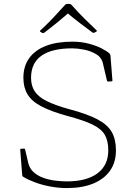

<svg xmlns="http://www.w3.org/2000/svg" viewBox="-20 -951 694 977"><path d="M334 -395Q424 -371 475.5 -344Q527 -317 548.5 -279.5Q570 -242 570 -186Q570 -125 540 -82.5Q510 -40 454.5 -17Q399 6 320 6Q278 6 235.5 -2Q193 -10 157 -23.5Q121 -37 99 -51Q94 -53 93 -60L83 -188Q82 -194 88 -194L101 -195Q107 -195 108 -189L123 -125Q130 -93 152 -74Q174 -55 203.5 -45Q233 -35 264 -31.5Q295 -28 320 -28Q421 -28 476 -69Q531 -110 531 -186Q531 -234 513.5 -264.5Q496 -295 451 -317Q406 -339 323 -361Q239 -384 190 -410Q141 -436 120 -471Q99 -506 99 -555Q99 -614 128.5 -655Q158 -696 213.5 -717.5Q269 -739 348 -739Q393 -739 431 -729Q469 -719 496.5 -705Q524 -691 537 -679Q541 -675 542 -669L552 -543Q553 -537 547 -537L531 -536Q525 -536 524 -542L504 -627Q497 -659 469 -675.5Q441 -692 407.5 -698.5Q374 -705 348 -705Q244 -705 191 -667.5Q138 -630 138 -555Q138 -515 156.5 -486.5Q175 -458 218 -436.5Q261 -415 334 -395ZM186 -789Q181 -792 185 -796Q217 -825 247 -856.5Q277 -888 311 -926Q315 -931 321 -931H333Q339 -931 343 -927Q378 -888 409 -857Q440 -826 471 -797Q475 -793 470 -790Q468 -789 465.5 -787.5Q463 -786 460 -785Q456 -782 450 -786Q421 -807 386.5 -833.5Q352 -860 316 -890H334Q300 -860 267.5 -833.5Q235 -807 206 -785Q200 -782 195 -783Q193 -785 190.5 -786.5Q188 -788 186 -789Z"/></svg>

Font: Hahmlet Thin
Style: Regular
Weight: 250
Version: Version 1.002